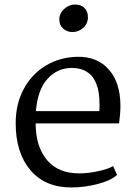

<svg xmlns="http://www.w3.org/2000/svg" viewBox="-20 -813 600 845"><path d="M49 0ZM510 -347Q510 -312 504 -270H137Q137 -168 186.5 -109Q236 -50 328 -50Q368 -50 412 -59.5Q456 -69 478 -82L495 -43Q467 -18 409.5 -3Q352 12 294 12Q178 12 113.5 -64.5Q49 -141 49 -271Q49 -354 83.5 -419.5Q118 -485 179.5 -523Q241 -561 319 -563Q408 -565 459 -507Q510 -449 510 -347ZM138 -324H417Q418 -334 418 -354Q418 -463 362 -497Q336 -514 296 -514Q233 -514 189.5 -466.5Q146 -419 138 -324ZM367 -737Q367 -709 346.5 -690.5Q326 -672 299 -672Q275 -672 258 -687Q241 -702 241 -727Q241 -754 262.5 -773.5Q284 -793 309 -793Q338 -793 352.5 -777.5Q367 -762 367 -737Z"/></svg>

Font: Martel
Style: Regular
Weight: 400
Designer: Dan Reynolds
Foundry: Dan Reynolds
Version: Version 1.001; ttfautohint (v1.1) -l 5 -r 5 -G 72 -x 0 -D la